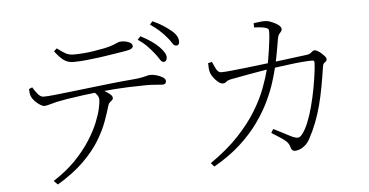

<svg xmlns="http://www.w3.org/2000/svg" viewBox="-56 -917 2092 1088"><g transform="rotate(-5 990.0 -373.5)"><path d="M842 -629Q826 -649 805.5 -670.5Q785 -692 753 -714L770 -732Q805 -714 831.5 -695.5Q858 -677 874 -660Q892 -641 900.5 -626.5Q909 -612 908 -597Q907 -587 901.5 -581Q896 -575 887 -576Q877 -577 867.5 -593Q858 -609 842 -629ZM919 -714Q902 -734 882 -752.5Q862 -771 830 -793L845 -811Q881 -795 906.5 -778Q932 -761 950 -746Q970 -729 978 -713.5Q986 -698 986 -683Q986 -672 980.5 -666.5Q975 -661 966 -662Q954 -663 945 -679Q936 -695 919 -714ZM115 -489 134 -497Q146 -476 161.5 -457.5Q177 -439 194 -439Q215 -439 254 -443Q293 -447 345 -453Q397 -459 457 -466Q517 -473 580 -480Q643 -487 704 -492Q740 -495 759 -499Q778 -503 788 -506Q798 -509 807 -509Q823 -509 842.5 -503.5Q862 -498 877 -488.5Q892 -479 892 -467Q892 -460 888 -454Q884 -448 869 -448Q859 -448 835 -450.5Q811 -453 777 -453Q743 -453 673.5 -450.5Q604 -448 525 -440Q476 -435 422 -428Q368 -421 325.5 -414Q283 -407 266 -403Q244 -398 226.5 -392.5Q209 -387 194 -386Q185 -386 169.5 -395.5Q154 -405 140.5 -419.5Q127 -434 122 -447Q118 -455 117 -464.5Q116 -474 115 -489ZM231 64 209 42Q284 -6 336 -60Q388 -114 422 -167.5Q456 -221 474.5 -267Q493 -313 500 -346.5Q507 -380 507 -393Q507 -408 498 -421Q489 -434 467 -453L501 -461Q514 -455 533.5 -444.5Q553 -434 568.5 -421.5Q584 -409 584 -398Q584 -390 578 -385Q572 -380 565 -374Q558 -368 555 -357Q544 -319 526 -269Q508 -219 474 -163Q440 -107 381.5 -49Q323 9 231 64ZM678 -656Q650 -652 612.5 -645.5Q575 -639 534 -633.5Q493 -628 453.5 -624Q414 -620 380 -620Q346 -620 322.5 -638.5Q299 -657 275 -690L292 -705Q320 -683 339.5 -672.5Q359 -662 384 -662Q412 -662 442.5 -664.5Q473 -667 503 -672Q533 -677 560 -682Q592 -689 609 -695.5Q626 -702 636.5 -707Q647 -712 658 -712Q684 -712 703 -703.5Q722 -695 722 -681Q722 -672 712 -666Q702 -660 678 -656Z M1416 -750Q1431 -752 1451 -754.5Q1471 -757 1483 -756Q1495 -756 1510 -750.5Q1525 -745 1539 -737.5Q1553 -730 1562 -721Q1571 -712 1571 -704Q1571 -695 1566 -689.5Q1561 -684 1554.5 -675.5Q1548 -667 1545 -649Q1542 -631 1537 -601.5Q1532 -572 1526 -542Q1520 -512 1515 -492Q1507 -458 1492 -409.5Q1477 -361 1450 -303.5Q1423 -246 1380 -185.5Q1337 -125 1274 -67.5Q1211 -10 1123 40L1105 19Q1203 -49 1267 -117.5Q1331 -186 1371 -251.5Q1411 -317 1433.5 -377Q1456 -437 1469 -488Q1474 -505 1479 -532.5Q1484 -560 1488.5 -591.5Q1493 -623 1496 -649.5Q1499 -676 1499 -689Q1500 -703 1496.5 -708.5Q1493 -714 1480 -718Q1467 -722 1448 -723.5Q1429 -725 1416 -726ZM1461 -122 1474 -143Q1492 -134 1513.5 -123Q1535 -112 1553 -102.5Q1571 -93 1580 -89Q1600 -81 1610.5 -82Q1621 -83 1632 -96Q1652 -120 1669 -162Q1686 -204 1699 -254Q1712 -304 1721 -353Q1730 -402 1735 -441Q1740 -480 1740 -499Q1740 -510 1728 -510Q1706 -510 1674 -507.5Q1642 -505 1607.5 -500.5Q1573 -496 1542.5 -492Q1512 -488 1491 -485Q1466 -481 1431.5 -475.5Q1397 -470 1362.5 -463.5Q1328 -457 1300.5 -452Q1273 -447 1262 -445Q1239 -440 1232.5 -432.5Q1226 -425 1212 -425Q1200 -425 1185.5 -437Q1171 -449 1160 -464.5Q1149 -480 1146 -489Q1141 -502 1140 -518Q1139 -534 1139 -547L1161 -552Q1169 -533 1180 -511Q1191 -489 1210 -489Q1226 -489 1262.5 -492.5Q1299 -496 1347.5 -501.5Q1396 -507 1448.5 -513.5Q1501 -520 1551 -526Q1601 -532 1640.5 -537.5Q1680 -543 1700 -545Q1714 -547 1721 -552Q1728 -557 1733.5 -562Q1739 -567 1746 -567Q1752 -567 1763 -561Q1774 -555 1784.5 -545.5Q1795 -536 1802.5 -527Q1810 -518 1810 -512Q1810 -503 1805 -499Q1800 -495 1794 -490Q1788 -485 1786 -472Q1777 -412 1767 -357.5Q1757 -303 1744 -253.5Q1731 -204 1713.5 -158.5Q1696 -113 1673 -71Q1662 -49 1646 -35Q1630 -21 1614.5 -15Q1599 -9 1586 -9Q1578 -9 1571.5 -14.5Q1565 -20 1562 -33Q1557 -52 1543.5 -65Q1530 -78 1509 -91Q1488 -104 1461 -122Z"/></g></svg>

Font: Source Han Serif JP VF
Style: Regular
Weight: 250
Designer: Ryoko NISHIZUKA 西塚涼子 (kana & ideographs); Frank Grießhammer (Latin, Greek & Cyrillic); Wenlong ZHANG 张文龙 (bopomofo); San
Foundry: Adobe
Version: Version 2.001;hotconv 1.1.0;makeotfexe 2.6.0